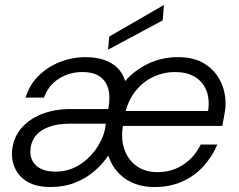

<svg xmlns="http://www.w3.org/2000/svg" viewBox="-20 -741 961 773"><path d="M185 12Q130 12 95.5 -6.5Q61 -25 44.5 -55.5Q28 -86 28 -121Q29 -177 60 -217.5Q91 -258 144 -280Q197 -302 265 -302H416Q425 -350 416 -383Q407 -416 381 -433.5Q355 -451 312 -451Q260 -451 217.5 -424.5Q175 -398 157 -348H83Q99 -401 137 -437.5Q175 -474 224 -492.5Q273 -511 322 -511Q367 -511 400 -499.5Q433 -488 454 -466.5Q475 -445 484 -415Q524 -460 578.5 -485.5Q633 -511 697 -511Q761 -511 803.5 -484.5Q846 -458 867.5 -414.5Q889 -371 888 -319Q888 -306 885 -288.5Q882 -271 879 -255.5Q876 -240 875 -234H475Q466 -181 481 -139Q496 -97 530 -72.5Q564 -48 613 -48Q673 -48 718 -78Q763 -108 788 -159H855Q834 -110 798.5 -71Q763 -32 713.5 -10Q664 12 602 12Q532 12 483.5 -22Q435 -56 416 -115Q394 -81 360 -52Q326 -23 282 -5.5Q238 12 185 12ZM204 -50Q252 -50 292.5 -73Q333 -96 362 -134.5Q391 -173 402 -217L406 -243H259Q212 -243 176.5 -230Q141 -217 122 -192Q103 -167 102 -130Q102 -107 113.5 -88.5Q125 -70 148 -60Q171 -50 204 -50ZM486 -294H818Q825 -345 809.5 -380Q794 -415 762 -433Q730 -451 684 -451Q640 -451 600 -433Q560 -415 530 -380Q500 -345 486 -294ZM415 -541 420 -594 640 -721 635 -659Z"/></svg>

Font: DM Sans 20pt Light
Style: Italic
Weight: 300
Italic angle: -10°
Version: Version 4.004;gftools[0.9.30]